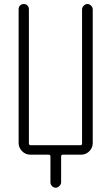

<svg xmlns="http://www.w3.org/2000/svg" viewBox="-20 -750 540 931"><path d="M127 0Q103.5 0 86.9 -17.1Q70.3 -34.2 70.3 -56.6V-705.1Q70.3 -715.8 77.1 -723.1Q84 -730.5 95.2 -730.5Q106.4 -730.5 113.3 -723.1Q120.1 -715.8 120.1 -705.1V-54.7Q120.1 -45.9 128.9 -45.9H370.1Q377.9 -45.9 377.9 -54.7V-704.1Q377.9 -713.9 385.7 -722.2Q393.6 -730.5 403.8 -730.5Q414.1 -730.5 421.9 -722.2Q429.7 -713.9 429.7 -704.1V-56.6Q429.7 -33.2 413.1 -16.6Q396.5 0 373 0H284.2Q276.4 0 276.4 8.8V133.8Q276.4 143.6 268.1 151.9Q259.8 160.2 250 160.2Q240.2 160.2 232.4 152.3Q224.6 144.5 224.6 133.8V8.8Q224.6 0 215.8 0Z"/></svg>

Font: Rounded Mgen+ 1m light
Style: Regular
Weight: 200
Designer: [Source Han Sans]
Ryoko NISHIZUKA  (kana & ideographs); Paul D. Hunt (Latin, Greek & Cyrillic); Wenlong ZHANG  (bopomofo
Version: Version 1.059.20150602